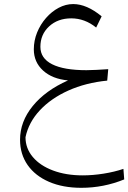

<svg xmlns="http://www.w3.org/2000/svg" viewBox="-20 -566 619 926"><path d="M308.1 -178.2Q232.4 -185.1 187.7 -225.8Q143.1 -266.6 143.1 -328.1Q143.1 -370.1 158.9 -409.2Q174.8 -448.2 201.9 -479.2Q229 -510.3 262.9 -528.3Q296.9 -546.4 333 -546.4Q398.4 -546.4 470.2 -487.3L443.8 -433.1Q388.7 -477.5 323.7 -477.5Q258.8 -477.5 216.8 -438.7Q174.8 -399.9 174.8 -340.3Q174.8 -284.7 231.4 -256.1Q288.1 -227.5 397 -227.5Q418.5 -227.5 445.3 -229Q472.2 -230.5 502 -232.4L497.1 -177.2Q393.6 -167 309.8 -129.4Q226.1 -91.8 172.1 -33.9Q118.2 23.9 103 95.7Q103 149.4 138.2 191.2Q173.3 232.9 235.8 256.3Q298.3 279.8 379.4 279.8Q427.2 279.8 479.5 271.5Q531.7 263.2 575.2 248.5L579.1 299.3Q479.5 339.8 372.6 339.8Q283.2 339.8 216.6 311Q149.9 282.2 113.3 230Q76.7 177.7 76.7 107.9Q76.7 20.5 137.9 -54.7Q199.2 -129.9 308.1 -178.2Z"/></svg>

Font: Pinar-DS3-FD Light
Style: Regular
Weight: 300
Designer: Amin Abedi
Version: Version 3.000